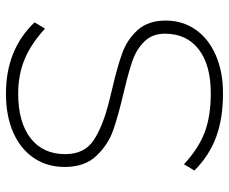

<svg xmlns="http://www.w3.org/2000/svg" viewBox="-82 -678 768 644"><g transform="rotate(-90 302.0 -356.0)"><path d="M52 -88 73 -123Q126 -74 180 -53.5Q234 -33 311 -33Q406 -33 458.5 -73.5Q511 -114 511 -187Q511 -229 485 -255.5Q459 -282 420.5 -295.5Q382 -309 318 -324Q233 -344 185.5 -361Q138 -378 101 -417Q64 -456 64 -523Q64 -582 94 -626.5Q124 -671 179.5 -695.5Q235 -720 310 -720Q458 -720 549 -624L528 -589Q477 -636 425 -657.5Q373 -679 310 -679Q214 -679 160.5 -637.5Q107 -596 107 -521Q107 -457 153.5 -426Q200 -395 284 -374L329 -363Q402 -346 447 -329.5Q492 -313 523.5 -278Q555 -243 555 -184Q555 -128 525 -84.5Q495 -41 439.5 -16.5Q384 8 311 8Q227 8 164.5 -15Q102 -38 52 -88Z"/></g></svg>

Font: MuliDisplayVN ExtraLight
Style: Regular
Weight: 200
Designer: Vernon Adams
Foundry: Vernon Adams
Version: Version 2.100